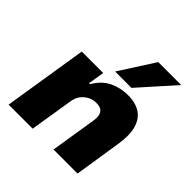

<svg xmlns="http://www.w3.org/2000/svg" viewBox="-201 -935 1095 1095"><g transform="rotate(45 347.0 -387.5)"><path d="M29 0 110 -509H283L267 -411H275Q310 -471 362 -495.5Q414 -520 472 -520Q534 -520 573.5 -494Q613 -468 627.5 -415.5Q642 -363 629 -282L585 0H391L435 -275Q440 -305 435 -324Q430 -343 415.5 -352Q401 -361 376 -361Q349 -361 325 -348.5Q301 -336 285 -314Q269 -292 265 -261L223 0ZM325 -563 461 -775H646L457 -563Z"/></g></svg>

Font: Nunito Sans 6pt Black
Style: Italic
Weight: 900
Italic angle: -9°
Version: Version 3.101;gftools[0.9.27]